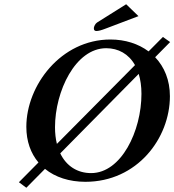

<svg xmlns="http://www.w3.org/2000/svg" viewBox="-20 -844 821 904"><path d="M633.1 -496.1C641.4 -469.1 646 -437.8 646 -402C646 -227 551 -29 409 -29C345 -29 292.7 -61.6 263.7 -121.9ZM574 -824 437 -738C428 -732 423 -720 422 -713V-710C422 -702 426 -698 434 -698C443 -698 456 -701 479 -710L632 -768ZM480 -617C537 -617 585.9 -590.2 615.6 -537.4L247.9 -166.5C242.1 -189.9 239 -216.2 239 -245C239 -414 335 -617 480 -617ZM104 40 191.8 -48.9C240.3 -9.5 306.1 12 382 12C626 12 780 -193 780 -391C780 -466.5 753.9 -529.1 710.5 -574.6L781 -646L747 -670L679.6 -602C631.3 -638.2 568.9 -658 500 -658C267 -658 104 -442 104 -247C104 -178.8 124.8 -121.9 161.1 -79L69 14Z"/></svg>

Font: Linux Libertine O
Style: Bold Italic
Weight: 700
Italic angle: -11.5°
Designer: Philipp H. Poll
Foundry: Philipp H. Poll
Version: Version 4.1.0